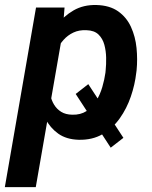

<svg xmlns="http://www.w3.org/2000/svg" viewBox="-50 -559 618 782"><path d="M309.6 -216.3 452.6 2.4 400.9 42.5 258.3 -176.3ZM204.1 -419.4 95.7 203.1H-30.3L96.7 -528.3H212.9ZM506.3 -272.5 504.9 -262.2Q499.5 -214.4 482.9 -165.8Q466.3 -117.2 437.7 -76.9Q409.2 -36.6 367.7 -12.5Q326.2 11.7 270 10.3Q220.2 8.8 187.3 -14.6Q154.3 -38.1 134.8 -75.7Q115.2 -113.3 107.7 -157.2Q100.1 -201.2 102.1 -243.2L106 -276.4Q113.8 -321.3 132.1 -368.2Q150.4 -415 179.7 -454.1Q209 -493.2 249.5 -516.6Q290 -540 342.8 -538.6Q397 -537.1 431.4 -512.7Q465.8 -488.3 483.6 -449Q501.5 -409.7 506.1 -363.5Q510.7 -317.4 506.3 -272.5ZM379.4 -262.7 380.4 -273.4Q382.8 -296.4 382.3 -324Q381.8 -351.6 375 -376.7Q368.2 -401.9 351.1 -418.5Q334 -435.1 302.2 -436Q272.5 -437.5 249 -426.5Q225.6 -415.5 208.5 -396.2Q191.4 -377 180.4 -352.3Q169.4 -327.6 164.6 -301.3L152.3 -219.2Q150.9 -195.8 155 -173.3Q159.2 -150.9 170.2 -132.8Q181.2 -114.7 199.2 -103.5Q217.3 -92.3 244.1 -91.8Q277.8 -90.8 302 -106.4Q326.2 -122.1 342 -148.2Q357.9 -174.3 366.7 -204.6Q375.5 -234.9 379.4 -262.7Z"/></svg>

Font: Roboto SemiBold
Style: Italic
Weight: 600
Designer: Christian Robertson
Foundry: Google
Version: Version 3.009; 2024